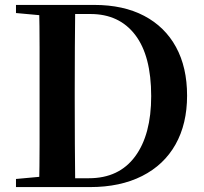

<svg xmlns="http://www.w3.org/2000/svg" viewBox="-20 -761 829 781"><path d="M45 0V-33L198 -47H213V0ZM139 0Q141 -85 141 -173.5Q141 -262 141 -359V-390Q141 -480 141 -567Q141 -654 139 -741H286Q285 -656 284.5 -568.5Q284 -481 284 -390V-359Q284 -263 284.5 -175Q285 -87 286 0ZM213 0V-36H342Q464 -36 529.5 -124.5Q595 -213 595 -370Q595 -534 530 -619Q465 -704 348 -704H213V-741H363Q482 -741 566.5 -696.5Q651 -652 696 -569.5Q741 -487 741 -372Q741 -257 694 -173.5Q647 -90 558 -45Q469 0 346 0ZM45 -708V-741H213V-694H198Z"/></svg>

Font: Noto Serif KR ExtraLight
Style: Bold
Weight: 700
Version: Version 2.002-H1;hotconv 1.1.0;makeotfexe 2.6.0